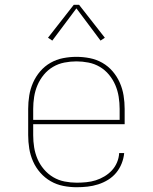

<svg xmlns="http://www.w3.org/2000/svg" viewBox="-20 -776 640 804"><path d="M301 8Q273 8 245 2.5Q217 -3 192.5 -17Q168 -31 149 -52.5Q130 -74 118.5 -100Q107 -126 102.5 -154Q98 -182 98 -210V-320Q98 -348 102.5 -376Q107 -404 118.5 -430Q130 -456 148.5 -477.5Q167 -499 191.5 -513Q216 -527 244 -532.5Q272 -538 300 -538Q328 -538 356 -532.5Q384 -527 408.5 -513Q433 -499 451.5 -477.5Q470 -456 481.5 -430Q493 -404 497.5 -376Q502 -348 502 -320V-256H119V-210Q119 -184 123 -159Q127 -134 137 -110.5Q147 -87 164 -67Q181 -47 203 -34Q225 -21 250.5 -16Q276 -11 301 -11Q321 -11 341.5 -13Q362 -15 381 -21Q400 -27 417.5 -37.5Q435 -48 448.5 -62.5Q462 -77 470 -96Q478 -115 479 -135H500Q498 -113 489.5 -91.5Q481 -70 466.5 -52.5Q452 -35 432.5 -23Q413 -11 391 -4Q369 3 346.5 5.5Q324 8 301 8ZM119 -274H481V-320Q481 -345 477 -370.5Q473 -396 463 -419.5Q453 -443 436.5 -463Q420 -483 398 -496Q376 -509 350.5 -514Q325 -519 300 -519Q275 -519 249.5 -514Q224 -509 202 -496Q180 -483 163.5 -463Q147 -443 137 -419.5Q127 -396 123 -370.5Q119 -345 119 -320ZM199 -606 181 -618 289 -756H311L419 -618L401 -606L300 -741Z"/></svg>

Font: Iosevka Slab Thin Extended
Style: Regular
Weight: 100
Width: 7
Monospace: yes
Designer: Belleve Invis
Foundry: Belleve Invis
Version: Version 11.1.1; ttfautohint (v1.8.3)